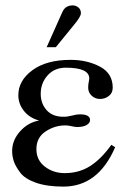

<svg xmlns="http://www.w3.org/2000/svg" viewBox="-20 -682 479 712"><path d="M153 -507 212 -639Q223 -662 250 -662Q261 -662 270.5 -654.5Q280 -647 280 -633Q280 -620 253 -588L187 -507ZM393 -145 407 -136Q344 10 215 10Q154 10 113 -4.5Q72 -19 54.5 -42.5Q37 -66 31 -84.5Q25 -103 25 -122Q25 -162 54.5 -195Q84 -228 125 -235Q89 -245 68.5 -271Q48 -297 48 -329Q48 -383 100 -421.5Q152 -460 242 -460Q303 -460 350.5 -435Q398 -410 398 -357Q398 -337 383.5 -326Q369 -315 351 -315Q333 -315 320 -327Q307 -339 307 -357Q307 -368 309 -377.5Q311 -387 311 -391Q311 -431 224 -431Q182 -431 156.5 -402.5Q131 -374 131 -334Q131 -298 153 -273.5Q175 -249 215 -249Q231 -249 247.5 -253.5Q264 -258 276 -258Q314 -258 314 -237Q314 -226 301.5 -218.5Q289 -211 266 -211Q258 -211 245.5 -214Q233 -217 222 -217Q183 -217 149 -194.5Q115 -172 115 -129Q115 -88 146.5 -64Q178 -40 220 -40Q273 -40 314 -66Q355 -92 393 -145Z"/></svg>

Font: STIX Math
Style: Regular
Weight: 400
Designer: MicroPress Inc., with final additions and corrections provided by Coen Hoffman, Elsevier (retired)
Version: Version 1.1.1